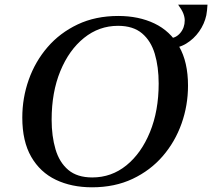

<svg xmlns="http://www.w3.org/2000/svg" viewBox="-20 -783 904 818"><path d="M484 -715Q571 -715 638 -683Q705 -651 743 -585Q781 -519 781 -418Q781 -334 753.5 -256.5Q726 -179 673.5 -118Q621 -57 545 -21Q469 15 372 15Q285 15 218 -17Q151 -49 113 -115Q75 -181 75 -282Q75 -366 102.5 -443.5Q130 -521 182.5 -582Q235 -643 311 -679Q387 -715 484 -715ZM373 -27Q455 -27 518.5 -78.5Q582 -130 619 -220.5Q656 -311 656 -427Q656 -498 639.5 -553.5Q623 -609 585 -641Q547 -673 483 -673Q402 -673 338 -621.5Q274 -570 237 -480Q200 -390 200 -273Q200 -203 216.5 -147Q233 -91 271 -59Q309 -27 373 -27ZM698 -577 701 -620Q729 -620 748 -642.5Q767 -665 767 -696Q767 -710 761 -725.5Q755 -741 739 -763H864Q863 -749 862 -739Q861 -729 859 -718Q851 -681 828.5 -649Q806 -617 773 -597Q740 -577 698 -577Z"/></svg>

Font: Poltawski Nowy
Style: Italic
Weight: 400
Italic angle: -12°
Designer: Adam Pótawski, Mateusz Machalski, Borys Kosmynka, Ania Wieluska
Foundry: Capitalics.wtf
Version: Version 1.001;gftools[0.9.25]